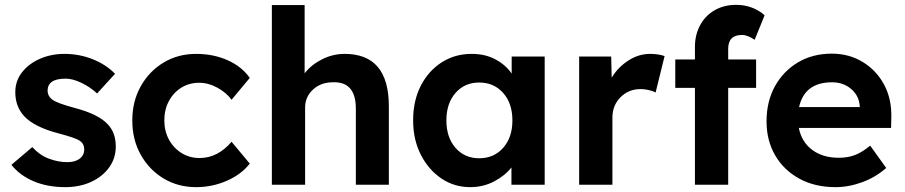

<svg xmlns="http://www.w3.org/2000/svg" viewBox="-20 -761 3727 791"><path d="M249 10Q176 10 119 -14Q62 -38 27 -82L113 -155Q143 -122 181 -107.5Q219 -93 258 -93Q289 -93 308 -107Q327 -121 327 -146Q327 -168 309 -181Q291 -193 223 -211Q122 -237 80 -282Q43 -322 43 -381Q43 -428 71 -463.5Q99 -499 145 -519Q191 -539 245 -539Q307 -539 362 -517Q417 -495 454 -457L380 -376Q352 -402 316 -419.5Q280 -437 250 -437Q176 -437 176 -387Q177 -363 198 -349Q218 -335 289 -316Q384 -291 423 -250Q457 -215 457 -157Q457 -109 429.5 -71Q402 -33 355 -11.5Q308 10 249 10Z M788 10Q713 10 653.5 -26Q594 -62 559.5 -124Q525 -186 525 -265Q525 -343 559.5 -405Q594 -467 653.5 -503Q713 -539 788 -539Q859 -539 917.5 -513Q976 -487 1009 -440L934 -350Q913 -379 876 -399.5Q839 -420 801 -420Q759 -420 726.5 -399.5Q694 -379 675.5 -344Q657 -309 657 -265Q657 -221 676 -186Q695 -151 728 -130.5Q761 -110 802 -110Q841 -110 874 -127.5Q907 -145 934 -177L1009 -87Q975 -43 915 -16.5Q855 10 788 10Z M1100 0V-740H1235V-459Q1262 -494 1306.5 -516.5Q1351 -539 1400 -539Q1582 -539 1582 -323V0H1446V-313Q1446 -426 1351 -422Q1302 -422 1269.5 -392Q1237 -362 1237 -318V0Z M1917 10Q1851 10 1798 -26Q1745 -62 1713.5 -124Q1682 -186 1682 -265Q1682 -346 1713.5 -407.5Q1745 -469 1799.5 -504Q1854 -539 1923 -539Q1979 -539 2021 -516.5Q2063 -494 2088 -458V-528H2224V0H2087V-71Q2059 -36 2014.5 -13Q1970 10 1917 10ZM1954 -109Q2015 -109 2053 -152Q2091 -195 2091 -265Q2091 -335 2053 -378Q2015 -421 1954 -421Q1894 -421 1856.5 -378Q1819 -335 1819 -265Q1819 -195 1856.5 -152Q1894 -109 1954 -109Z M2366 0V-528H2498L2500 -441Q2526 -484 2568.5 -511.5Q2611 -539 2658 -539Q2676 -539 2691.5 -536.5Q2707 -534 2718 -530L2681 -380Q2670 -386 2653 -390Q2636 -394 2619 -394Q2570 -394 2536.5 -360.5Q2503 -327 2503 -276V0Z M2843 0V-399H2762V-516H2843V-568Q2843 -617 2864 -656.5Q2885 -696 2923.5 -718.5Q2962 -741 3013 -741Q3048 -741 3078 -729.5Q3108 -718 3130 -698L3089 -597Q3076 -606 3062.5 -611.5Q3049 -617 3037 -617Q2980 -617 2980 -560V-516H3095V-399H2980V0Z M3422 10Q3337 10 3273 -25Q3209 -60 3173.5 -121Q3138 -182 3138 -261Q3138 -343 3172.5 -405.5Q3207 -468 3267.5 -504Q3328 -540 3407 -540Q3478 -540 3534.5 -505.5Q3591 -471 3622.5 -412Q3654 -353 3652 -277L3651 -234H3271Q3282 -177 3325.5 -144Q3369 -111 3436 -111Q3472 -111 3501.5 -122Q3531 -133 3565 -161L3631 -69Q3588 -31 3532.5 -10.5Q3477 10 3422 10ZM3408 -422Q3295 -422 3272 -320H3522V-324Q3519 -367 3486.5 -394.5Q3454 -422 3408 -422Z"/></svg>

Font: Lexend SemiBold
Style: Regular
Weight: 600
Designer: Bonnie Shaver-Troup, Thomas Jockin
Foundry: Lexend
Version: Version 1.005; ttfautohint (v1.8.3)